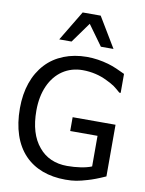

<svg xmlns="http://www.w3.org/2000/svg" viewBox="-106 -1073 879 1162"><g transform="rotate(10 333.5 -492.5)"><path d="M416.5 -1000.5H305.7L194.3 -815.4H270L359.9 -940.4L450.2 -815.4H527.8ZM377.9 14.2C403.8 14.2 425.8 12.7 444.8 9.3C463.9 5.9 486.3 0.5 512.2 -7.3C540 -15.1 576.2 -28.8 619.6 -48.3V-365.7H356V-280.8H523.9V-92.8C488.3 -77.6 430.7 -69.3 374 -69.3C300.3 -69.3 240.7 -95.7 199.2 -146.5C154.8 -198.7 132.8 -272.5 132.8 -367.2C132.8 -424.8 142.6 -475.6 162.1 -519.5C201.2 -606.9 274.9 -656.7 367.2 -656.7C423.3 -656.7 475.1 -643.6 516.6 -622.6C537.6 -612.8 554.7 -603.5 567.4 -594.7C580.1 -585.4 593.8 -574.2 608.4 -561H616.7V-677.7C601.1 -685.1 583.5 -693.4 564.5 -701.7C545.4 -710 528.3 -715.8 513.7 -720.2C468.8 -733.4 423.8 -740.2 378.9 -740.2C275.9 -740.2 186.5 -704.6 127.4 -640.6C65.4 -573.7 32.2 -480 32.2 -364.3C32.2 -241.7 64.9 -145.5 127 -80.6C187.5 -17.6 273.9 14.2 377.9 14.2Z"/></g></svg>

Font: SG Kara
Style: Regular
Weight: 400
Designer: Damoon Khanjanzadeh
Version: Version 1.000